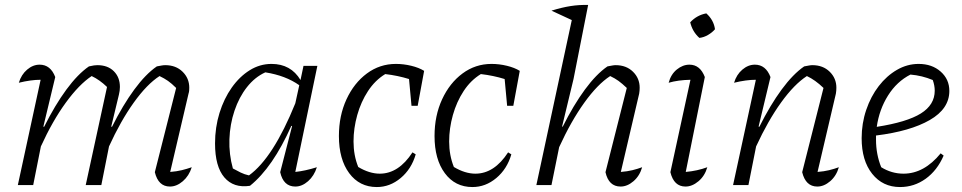

<svg xmlns="http://www.w3.org/2000/svg" viewBox="-20 -747 3885 775"><path d="M52 0 144 -425Q105 -425 56 -413Q66 -446 89.5 -466Q113 -486 140 -486Q184 -486 203 -436L155 -236L158 -235Q202 -323 248 -385.5Q294 -448 339 -479Q352 -482 359.5 -483Q367 -484 373 -484Q415 -484 439.5 -459.5Q464 -435 464 -396Q464 -381 460 -365L429 -236L432 -235Q476 -323 522 -385.5Q568 -448 613 -479Q624 -481 632 -482.5Q640 -484 647 -484Q690 -484 717 -457.5Q744 -431 744 -393Q744 -387 743.5 -381Q743 -375 741 -369L667 -53Q693 -55 713.5 -60Q734 -65 754 -72Q743 -37 718 -15.5Q693 6 666 6Q619 6 605 -52L691 -392Q673 -410 658 -420.5Q643 -431 624 -440Q573 -407 520 -333Q467 -259 420 -156L389 0H326L412 -396Q382 -425 350 -440Q299 -406 245.5 -332.5Q192 -259 145 -156L114 0Z M989 3Q923 13 885.5 -31Q848 -75 848 -168Q848 -233 866 -291Q884 -349 915.5 -393.5Q947 -438 988 -463.5Q1029 -489 1076 -489Q1154 -489 1193 -424L1205 -481H1261L1172 -53Q1211 -57 1259 -72Q1248 -37 1223.5 -15.5Q1199 6 1172 6Q1124 6 1111 -52L1159 -238L1156 -239Q1081 -71 989 3ZM920 -67Q936 -58 951.5 -50.5Q967 -43 985 -39Q1083 -110 1172 -330L1188 -403Q1133 -442 1051 -455Q1009 -436 977 -395.5Q945 -355 926.5 -300Q908 -245 906 -184.5Q904 -124 920 -67Z M1501 8Q1431 8 1389.5 -48Q1348 -104 1348 -198Q1348 -280 1378.5 -346Q1409 -412 1461 -450.5Q1513 -489 1578 -489Q1609 -489 1640 -481.5Q1671 -474 1692 -461L1666 -320H1641L1631 -428Q1586 -442 1535 -448Q1494 -423 1465.5 -379.5Q1437 -336 1422 -282.5Q1407 -229 1407 -176Q1407 -120 1426 -73Q1471 -46 1513 -46Q1589 -46 1645 -132L1658 -124Q1641 -65 1597.5 -28.5Q1554 8 1501 8Z M1887 8Q1817 8 1775.5 -48Q1734 -104 1734 -198Q1734 -280 1764.5 -346Q1795 -412 1847 -450.5Q1899 -489 1964 -489Q1995 -489 2026 -481.5Q2057 -474 2078 -461L2052 -320H2027L2017 -428Q1972 -442 1921 -448Q1880 -423 1851.5 -379.5Q1823 -336 1808 -282.5Q1793 -229 1793 -176Q1793 -120 1812 -73Q1857 -46 1899 -46Q1975 -46 2031 -132L2044 -124Q2027 -65 1983.5 -28.5Q1940 8 1887 8Z M2145 0 2288 -666 2206 -704Q2248 -717 2283 -722.5Q2318 -728 2354 -727L2295 -428L2249 -237L2251 -235Q2295 -323 2341 -385.5Q2387 -448 2432 -479Q2443 -481 2451 -482.5Q2459 -484 2465 -484Q2508 -484 2535 -457.5Q2562 -431 2562 -393Q2562 -387 2561.5 -381Q2561 -375 2560 -369L2486 -53Q2512 -55 2532.5 -60Q2553 -65 2572 -72Q2562 -37 2537 -15.5Q2512 6 2485 6Q2437 6 2424 -52L2510 -392Q2491 -410 2476.5 -420.5Q2462 -431 2443 -440Q2392 -407 2338.5 -332.5Q2285 -258 2237 -153L2206 0Z M2835 -72Q2825 -37 2799.5 -15.5Q2774 6 2747 6Q2700 6 2686 -52L2767 -425Q2717 -424 2679 -413Q2688 -447 2712 -466.5Q2736 -486 2763 -486Q2806 -486 2825 -436L2748 -53Q2794 -57 2835 -72ZM2831 -693Q2861 -666 2866 -629Q2855 -616 2838 -606Q2821 -596 2803 -594Q2775 -619 2766 -657Q2793 -686 2831 -693Z M2939 0 3031 -425Q2992 -425 2943 -413Q2953 -446 2976.5 -466Q3000 -486 3027 -486Q3071 -486 3090 -436L3042 -236L3045 -235Q3089 -323 3135 -385.5Q3181 -448 3226 -479Q3237 -481 3245 -482.5Q3253 -484 3259 -484Q3302 -484 3329 -457.5Q3356 -431 3356 -393Q3356 -387 3355.5 -381Q3355 -375 3354 -369L3280 -53Q3306 -55 3326.5 -60Q3347 -65 3366 -72Q3356 -37 3331 -15.5Q3306 6 3279 6Q3232 6 3218 -52L3304 -392Q3271 -424 3237 -440Q3186 -407 3133 -333.5Q3080 -260 3032 -156L3001 0Z M3613 8Q3543 8 3500.5 -45.5Q3458 -99 3458 -189Q3458 -249 3476.5 -303.5Q3495 -358 3527 -399.5Q3559 -441 3600.5 -465Q3642 -489 3688 -489Q3742 -489 3777 -458Q3812 -427 3812 -380Q3812 -308 3733 -262.5Q3654 -217 3516 -200Q3516 -191 3516 -183Q3516 -124 3537 -72Q3579 -46 3627 -46Q3710 -46 3777 -128L3789 -119Q3763 -59 3716.5 -25.5Q3670 8 3613 8ZM3753 -381Q3753 -402 3745 -424Q3702 -442 3655 -446Q3600 -418 3564.5 -361.5Q3529 -305 3519 -235Q3641 -254 3697 -289Q3753 -324 3753 -381Z"/></svg>

Font: Piazzolla Light
Style: Italic
Weight: 300
Italic angle: -11.3°
Designer: Juan Pablo del Peral
Foundry: Huerta Tipografica
Version: Version 1.330